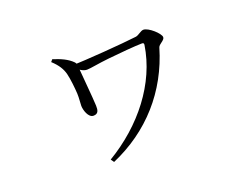

<svg xmlns="http://www.w3.org/2000/svg" viewBox="-93 -697 1185 927"><g transform="rotate(-20 500.0 -233.0)"><path d="M340.2 35 351.8 51.4C547.3 -33 685.7 -188 746 -393.4C750.3 -408.9 780.7 -417.6 780.7 -433.9C780.7 -453 728.7 -500.3 702.5 -500.3C688.9 -500.3 672.1 -483 657.4 -480.8C587.2 -472 380.8 -456 324.4 -456.2L324.2 -440.8C347.3 -423.2 363.4 -411.9 381.9 -411.9C400.5 -411.9 442.8 -421.2 498.7 -426.9C551.9 -432.5 641.7 -440.5 673.3 -440.5C681.4 -440.5 683.8 -437.5 682.8 -429.4C654.3 -241.9 520.8 -73.1 340.2 35ZM335 -192.3C360.4 -192.3 363.7 -210.9 362.9 -233.8C361.5 -273.7 348.4 -410.6 346.8 -437.4C346 -445.8 346.6 -455.5 338.9 -464.3C313.2 -490.6 279.3 -504.5 240.8 -516.8L231.1 -505.7C262.2 -477.1 276.9 -452 283.9 -424.9C291.1 -396.4 296 -347.4 297.6 -319.3C298.6 -293.3 295.4 -275.7 295.4 -257.4C295.4 -236.2 308.6 -192.3 335 -192.3Z"/></g></svg>

Font: Source Han Serif CN VF
Style: Regular
Weight: 250
Designer: Ryoko NISHIZUKA 西塚涼子 (kana & ideographs); Frank Grießhammer (Latin, Greek & Cyrillic); Wenlong ZHANG 张文龙 (bopomofo); San
Foundry: Adobe
Version: Version 2.002;hotconv 1.1.0;makeotfexe 2.6.0